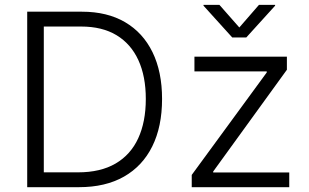

<svg xmlns="http://www.w3.org/2000/svg" viewBox="-20 -776 1282 796"><path d="M307.6 0H130.9V-61.5H303.7Q396.5 -61.5 459 -97.9Q521.5 -134.3 553 -202.6Q584.5 -271 584.5 -365.7Q584.5 -459.5 553.7 -526.6Q522.9 -593.8 463.4 -629.9Q403.8 -666 315.9 -666H128.4V-727.5H319.8Q424.3 -727.5 498.5 -684.1Q572.8 -640.6 612.3 -559.6Q651.9 -478.5 651.9 -365.7Q651.9 -251 611.3 -169.2Q570.8 -87.4 493.9 -43.7Q417 0 307.6 0ZM161.6 -727.5V0H92.8V-727.5ZM774.9 0V-50.8L1085.9 -475.6V-480H786.1V-541H1169.4V-486.8L863.8 -64.9V-61H1179.2V0ZM889.6 -755.9 972.2 -662.1 1053.7 -755.9H1120.6V-752.4L1001 -620.6H942.9L823.7 -752.4V-755.9Z"/></svg>

Font: Inter 17pt Light
Style: Regular
Weight: 300
Version: Version 4.001;git-66647c0bb